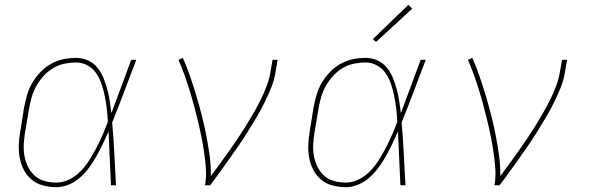

<svg xmlns="http://www.w3.org/2000/svg" viewBox="-20 -768 2440 796"><path d="M214 8Q186 8 159 1Q132 -6 112 -22.5Q92 -39 79.5 -62.5Q67 -86 62 -112.5Q57 -139 58 -167Q59 -195 64 -223L80 -323Q85 -349 92.5 -375Q100 -401 114 -425Q128 -449 148 -469.5Q168 -490 192 -503.5Q216 -517 242.5 -522.5Q269 -528 295 -528Q322 -528 345 -517.5Q368 -507 383.5 -488Q399 -469 408.5 -446Q418 -423 424.5 -399Q431 -375 435 -349.5Q439 -324 442 -299Q463 -354 483 -409.5Q503 -465 524 -520H545Q520 -455 495.5 -389.5Q471 -324 445 -260Q451 -195 454 -130Q457 -65 461 0H440Q437 -56 435 -111.5Q433 -167 430 -223Q419 -198 407 -173Q395 -148 381.5 -123.5Q368 -99 351.5 -76Q335 -53 313.5 -33.5Q292 -14 266 -3Q240 8 214 8ZM214 -11Q241 -11 268 -24.5Q295 -38 315.5 -59.5Q336 -81 351.5 -106Q367 -131 380.5 -157Q394 -183 405.5 -209.5Q417 -236 427 -263Q426 -289 423 -315Q420 -341 415 -366.5Q410 -392 402 -416.5Q394 -441 380.5 -462Q367 -483 344.5 -496Q322 -509 295 -509Q272 -509 247.5 -504Q223 -499 201 -486Q179 -473 161.5 -454Q144 -435 131.5 -413Q119 -391 112 -367.5Q105 -344 101 -320L84 -220Q80 -195 78.5 -170Q77 -145 81.5 -121Q86 -97 96.5 -76Q107 -55 124 -39.5Q141 -24 165 -17.5Q189 -11 214 -11Z M830 0Q836 -35 833.5 -69.5Q831 -104 826 -137.5Q821 -171 814.5 -203.5Q808 -236 800 -268.5Q792 -301 783.5 -333Q775 -365 765 -397Q755 -429 744 -459.5Q733 -490 720 -520L738 -528Q755 -490 768.5 -450.5Q782 -411 794 -371Q806 -331 816.5 -290Q827 -249 835 -207.5Q843 -166 849 -123.5Q855 -81 854 -38Q873 -63 891.5 -88.5Q910 -114 928.5 -140Q947 -166 964.5 -192Q982 -218 998.5 -244.5Q1015 -271 1030.5 -298Q1046 -325 1060 -353Q1074 -381 1085 -410Q1096 -439 1101 -468L1110 -520H1131L1122 -468Q1117 -436 1104.5 -405Q1092 -374 1077 -343.5Q1062 -313 1044.5 -283.5Q1027 -254 1009 -225Q991 -196 971.5 -167.5Q952 -139 932 -111Q912 -83 892 -55Q872 -27 851 0Z M1414 8Q1386 8 1359 1Q1332 -6 1312 -22.5Q1292 -39 1279.5 -62.5Q1267 -86 1262 -112.5Q1257 -139 1258 -167Q1259 -195 1264 -223L1280 -323Q1285 -349 1292.5 -375Q1300 -401 1314 -425Q1328 -449 1348 -469.5Q1368 -490 1392 -503.5Q1416 -517 1442.5 -522.5Q1469 -528 1495 -528Q1522 -528 1545 -517.5Q1568 -507 1583.5 -488Q1599 -469 1608.5 -446Q1618 -423 1624.5 -399Q1631 -375 1635 -349.5Q1639 -324 1642 -299Q1663 -354 1683 -409.5Q1703 -465 1724 -520H1745Q1720 -455 1695.5 -389.5Q1671 -324 1645 -260Q1651 -195 1654 -130Q1657 -65 1661 0H1640Q1637 -56 1635 -111.5Q1633 -167 1630 -223Q1619 -198 1607 -173Q1595 -148 1581.5 -123.5Q1568 -99 1551.5 -76Q1535 -53 1513.5 -33.5Q1492 -14 1466 -3Q1440 8 1414 8ZM1414 -11Q1441 -11 1468 -24.5Q1495 -38 1515.5 -59.5Q1536 -81 1551.5 -106Q1567 -131 1580.5 -157Q1594 -183 1605.5 -209.5Q1617 -236 1627 -263Q1626 -289 1623 -315Q1620 -341 1615 -366.5Q1610 -392 1602 -416.5Q1594 -441 1580.5 -462Q1567 -483 1544.5 -496Q1522 -509 1495 -509Q1472 -509 1447.5 -504Q1423 -499 1401 -486Q1379 -473 1361.5 -454Q1344 -435 1331.5 -413Q1319 -391 1312 -367.5Q1305 -344 1301 -320L1284 -220Q1280 -195 1278.5 -170Q1277 -145 1281.5 -121Q1286 -97 1296.5 -76Q1307 -55 1324 -39.5Q1341 -24 1365 -17.5Q1389 -11 1414 -11ZM1539 -594 1526 -606 1673 -748 1689 -732Z M2030 0Q2036 -35 2033.5 -69.5Q2031 -104 2026 -137.5Q2021 -171 2014.5 -203.5Q2008 -236 2000 -268.5Q1992 -301 1983.5 -333Q1975 -365 1965 -397Q1955 -429 1944 -459.5Q1933 -490 1920 -520L1938 -528Q1955 -490 1968.5 -450.5Q1982 -411 1994 -371Q2006 -331 2016.5 -290Q2027 -249 2035 -207.5Q2043 -166 2049 -123.5Q2055 -81 2054 -38Q2073 -63 2091.5 -88.5Q2110 -114 2128.5 -140Q2147 -166 2164.5 -192Q2182 -218 2198.5 -244.5Q2215 -271 2230.5 -298Q2246 -325 2260 -353Q2274 -381 2285 -410Q2296 -439 2301 -468L2310 -520H2331L2322 -468Q2317 -436 2304.5 -405Q2292 -374 2277 -343.5Q2262 -313 2244.5 -283.5Q2227 -254 2209 -225Q2191 -196 2171.5 -167.5Q2152 -139 2132 -111Q2112 -83 2092 -55Q2072 -27 2051 0Z"/></svg>

Font: Iosevka SS04 Thin Extended
Style: Italic
Weight: 100
Width: 7
Italic angle: -9°
Monospace: yes
Designer: Belleve Invis
Foundry: Belleve Invis
Version: Version 19.0.0; ttfautohint (v1.8.4)